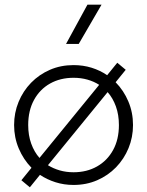

<svg xmlns="http://www.w3.org/2000/svg" viewBox="-20 -772 626 817"><path d="M107 25 71 -5 114 -58Q79.5 -93.5 59.8 -140.2Q40 -187 40 -240Q40 -292 59 -338.2Q78 -384.5 112.2 -419.8Q146.5 -455 192.5 -475Q238.5 -495 293 -495Q333.5 -495 369.8 -483.8Q406 -472.5 436 -452L479 -505L515 -475L472 -422Q506.5 -387 526.2 -340.2Q546 -293.5 546 -240Q546 -188 527 -141.8Q508 -95.5 473.8 -60.2Q439.5 -25 393.5 -5Q347.5 15 293 15Q252.5 15 216.2 3.5Q180 -8 150 -28ZM148 -100 402 -411Q379.5 -425.5 352 -433.2Q324.5 -441 293 -441Q236.5 -441 193 -416.5Q149.5 -392 124.8 -346.8Q100 -301.5 100 -240Q100 -196.5 112.8 -161Q125.5 -125.5 148 -100ZM293 -39Q349.5 -39 393 -63.8Q436.5 -88.5 461.2 -133.5Q486 -178.5 486 -240Q486 -283.5 473.2 -319Q460.5 -354.5 438 -380L184 -69Q206.5 -55 234 -47Q261.5 -39 293 -39ZM261 -585 352 -752H412L315 -585Z"/></svg>

Font: Geologica Roman Thin
Style: Regular
Weight: 250
Designer: Sindre Bremnes, Frode Helland
Foundry: Monokrom Skriftforlag AS
Version: Version 1.010;gftools[0.9.28]